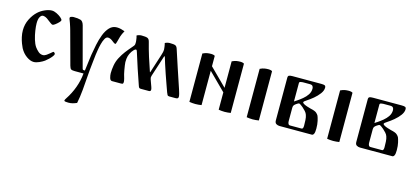

<svg xmlns="http://www.w3.org/2000/svg" viewBox="-62 -955 3732 1722"><g transform="rotate(15 1804.0 -94.5)"><path d="M47 -233Q47 -290 71 -338Q95 -386 129 -417Q155 -441 190.5 -456.5Q226 -472 254 -472Q274 -472 298 -460.5Q322 -449 340 -434Q358 -419 358 -409Q358 -402 344.5 -388Q331 -374 315 -362Q299 -350 291 -350Q285 -350 270.5 -360.5Q256 -371 247 -378Q227 -395 213 -400.5Q199 -406 189 -406Q173 -406 161.5 -385.5Q150 -365 150 -327Q150 -299 156 -259Q162 -219 173.5 -180.5Q185 -142 202 -117Q215 -99 234 -82Q253 -65 278 -65Q293 -65 311 -77.5Q329 -90 340 -100Q348 -107 354.5 -112.5Q361 -118 363 -118Q367 -118 373 -112Q379 -106 379 -101Q379 -93 368 -78.5Q357 -64 341.5 -49Q326 -34 310 -22Q292 -9 264 3.5Q236 16 213 16Q182 16 146 -9.5Q110 -35 87 -78Q80 -92 70.5 -116.5Q61 -141 54 -172Q47 -203 47 -233Z M423 -448Q423 -458 434.5 -462Q446 -466 457 -466Q498 -466 521 -459Q544 -452 554 -416L652 -49Q655 -36 658 -32.5Q661 -29 667 -29H678Q681 -51 684.5 -79Q688 -107 691.5 -135Q695 -163 698 -182Q705 -226 715.5 -277Q726 -328 743.5 -373.5Q761 -419 788.5 -448Q816 -477 856 -477Q876 -477 895 -472Q914 -467 930 -461Q912 -429 904.5 -405Q897 -381 890 -352Q885 -330 879 -330Q874 -330 864 -336.5Q854 -343 842 -353Q822 -368 802 -368Q786 -368 774 -346.5Q762 -325 754 -294Q746 -263 741.5 -234Q737 -205 735 -191Q732 -163 727.5 -123.5Q723 -84 719 -43Q715 -2 713 33Q710 79 704 145Q698 211 686 270Q665 279 647 283.5Q629 288 610 288Q597 288 583.5 286.5Q570 285 570 278Q570 271 581 255Q619 198 643 132.5Q667 67 673 0H593Q567 0 557.5 -5.5Q548 -11 541 -36L457 -345Q455 -354 449.5 -370.5Q444 -387 438 -405.5Q432 -424 426 -437Q423 -446 423 -448Z M908 -66Q908 -101 915 -140Q922 -179 940 -213Q960 -251 982.5 -280.5Q1005 -310 1039 -349Q1045 -356 1047 -359Q1049 -362 1051 -366Q1053 -369 1053.5 -378.5Q1054 -388 1054 -395Q1054 -399 1052.5 -410Q1051 -421 1049 -433.5Q1047 -446 1044 -452Q1049 -456 1062 -460Q1075 -464 1088 -464Q1127 -464 1143 -457.5Q1159 -451 1165 -426Q1181 -362 1202 -295Q1223 -228 1245 -166H1248L1304 -340Q1309 -356 1312 -368.5Q1315 -381 1315 -396Q1315 -401 1312.5 -420Q1310 -439 1306 -452Q1311 -456 1324 -460Q1337 -464 1350 -464Q1389 -464 1403 -457.5Q1417 -451 1424 -426Q1446 -356 1476 -267.5Q1506 -179 1537 -85Q1542 -70 1547.5 -50.5Q1553 -31 1553 -20Q1553 -8 1546.5 -4Q1540 0 1526 0H1469Q1456 0 1451 -8.5Q1446 -17 1441 -31Q1431 -60 1416 -101Q1401 -142 1386 -186.5Q1371 -231 1358 -270.5Q1345 -310 1338 -336H1332L1269 -142Q1268 -138 1266.5 -131.5Q1265 -125 1265 -119Q1265 -115 1269.5 -102Q1274 -89 1277 -81Q1285 -59 1291 -42.5Q1297 -26 1297 -16Q1297 0 1280 0H1205Q1193 0 1188.5 -5.5Q1184 -11 1179 -27Q1156 -91 1131.5 -166Q1107 -241 1084 -314Q1080 -329 1073 -329Q1063 -329 1052.5 -317Q1042 -305 1037 -298Q1022 -275 1015.5 -252.5Q1009 -230 1009 -196Q1009 -188 1012 -166.5Q1015 -145 1019 -123Q1023 -101 1026 -89Q1031 -73 1036.5 -52Q1042 -31 1042 -21Q1042 -11 1039 -5.5Q1036 0 1021 0H938Q921 0 914.5 -23Q908 -46 908 -66Z M1656 0V-449Q1679 -460 1696.5 -463Q1714 -466 1734 -466Q1745 -466 1757 -463Q1769 -460 1769 -455V-361L1928 -203V-449Q1951 -460 1968.5 -463Q1986 -466 2006 -466Q2017 -466 2028.5 -463Q2040 -460 2040 -455V0Q2027 2 2013.5 3.5Q2000 5 1984 5Q1968 5 1954.5 3.5Q1941 2 1928 0V-161L1769 -319V0Q1756 2 1742 3.5Q1728 5 1712 5Q1696 5 1682.5 3.5Q1669 2 1656 0Z M2188 0V-449Q2211 -460 2228.5 -463Q2246 -466 2266 -466Q2277 -466 2289 -463Q2301 -460 2301 -455V0Q2288 2 2274 3.5Q2260 5 2244 5Q2228 5 2214.5 3.5Q2201 2 2188 0Z M2448 -40V-436Q2448 -453 2458 -457.5Q2468 -462 2490 -462H2757Q2780 -462 2789.5 -457.5Q2799 -453 2799 -437Q2799 -410 2777.5 -381Q2756 -352 2726.5 -327.5Q2697 -303 2672 -287Q2643 -269 2643 -261Q2643 -254 2656 -246.5Q2669 -239 2687.5 -233Q2706 -227 2721 -223Q2764 -214 2778.5 -201Q2793 -188 2798 -177Q2804 -163 2811 -133Q2818 -103 2818 -62Q2818 -28 2811 -14Q2804 0 2793 0H2493Q2476 0 2462 -8.5Q2448 -17 2448 -40ZM2561 -248 2563 -247Q2571 -253 2575.5 -256Q2580 -259 2584 -261Q2608 -277 2633 -297.5Q2658 -318 2675 -343.5Q2692 -369 2692 -400Q2692 -414 2685 -423.5Q2678 -433 2658 -433H2593Q2586 -433 2573.5 -430.5Q2561 -428 2561 -417ZM2561 -62Q2561 -49 2566 -39Q2571 -29 2583 -29H2690Q2705 -29 2705 -59Q2705 -84 2703.5 -111.5Q2702 -139 2695 -158Q2690 -174 2676.5 -189Q2663 -204 2649 -216Q2641 -223 2628.5 -232Q2616 -241 2611 -241Q2604 -241 2587 -229Q2575 -221 2568 -212.5Q2561 -204 2561 -188Z M2935 0V-449Q2958 -460 2975.5 -463Q2993 -466 3013 -466Q3024 -466 3036 -463Q3048 -460 3048 -455V0Q3035 2 3021 3.5Q3007 5 2991 5Q2975 5 2961.5 3.5Q2948 2 2935 0Z M3195 -40V-436Q3195 -453 3205 -457.5Q3215 -462 3237 -462H3504Q3527 -462 3536.5 -457.5Q3546 -453 3546 -437Q3546 -410 3524.5 -381Q3503 -352 3473.5 -327.5Q3444 -303 3419 -287Q3390 -269 3390 -261Q3390 -254 3403 -246.5Q3416 -239 3434.5 -233Q3453 -227 3468 -223Q3511 -214 3525.5 -201Q3540 -188 3545 -177Q3551 -163 3558 -133Q3565 -103 3565 -62Q3565 -28 3558 -14Q3551 0 3540 0H3240Q3223 0 3209 -8.5Q3195 -17 3195 -40ZM3308 -248 3310 -247Q3318 -253 3322.5 -256Q3327 -259 3331 -261Q3355 -277 3380 -297.5Q3405 -318 3422 -343.5Q3439 -369 3439 -400Q3439 -414 3432 -423.5Q3425 -433 3405 -433H3340Q3333 -433 3320.5 -430.5Q3308 -428 3308 -417ZM3308 -62Q3308 -49 3313 -39Q3318 -29 3330 -29H3437Q3452 -29 3452 -59Q3452 -84 3450.5 -111.5Q3449 -139 3442 -158Q3437 -174 3423.5 -189Q3410 -204 3396 -216Q3388 -223 3375.5 -232Q3363 -241 3358 -241Q3351 -241 3334 -229Q3322 -221 3315 -212.5Q3308 -204 3308 -188Z"/></g></svg>

Font: Monomakh
Style: Regular
Weight: 400
Version: Version 1.200; ttfautohint (v1.8.4.7-5d5b)